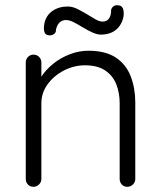

<svg xmlns="http://www.w3.org/2000/svg" viewBox="-20 -718 618 738"><path d="M320 -523Q386 -523 425.5 -496.5Q465 -470 482.5 -424.5Q500 -379 500 -324V-30Q500 -18 491 -9Q482 0 470 0Q456 0 448 -9Q440 -18 440 -30V-321Q440 -361 427 -394Q414 -427 384.5 -447Q355 -467 307 -467Q264 -467 225.5 -447Q187 -427 163 -394Q139 -361 139 -321V-30Q139 -18 130 -9Q121 0 109 0Q95 0 87 -9Q79 -18 79 -30V-478Q79 -490 87.5 -499Q96 -508 109 -508Q122 -508 130.5 -499Q139 -490 139 -478V-394L116 -358Q118 -390 136.5 -419.5Q155 -449 184 -472.5Q213 -496 248.5 -509.5Q284 -523 320 -523ZM172 -582Q156 -582 151.5 -593Q147 -604 150 -625Q156 -658 181 -675.5Q206 -693 240 -693Q258 -693 276.5 -684Q295 -675 313 -664Q331 -653 346.5 -644Q362 -635 375 -635Q389 -635 397.5 -645Q406 -655 407 -673Q406 -684 413 -691Q420 -698 430 -698Q447 -698 452 -686.5Q457 -675 455 -656Q451 -634 439.5 -618Q428 -602 410 -593.5Q392 -585 368 -585Q353 -585 334.5 -593.5Q316 -602 298 -613Q280 -624 263.5 -632.5Q247 -641 233 -641Q220 -641 210 -632.5Q200 -624 195 -604Q196 -594 188.5 -588Q181 -582 172 -582Z"/></svg>

Font: zvoove
Style: Regular
Weight: 400
Designer: Vernon Adams (Nunito) & Andrew Paglinawan (Quicksand)
Foundry: zvoove
Version: Version 3.006